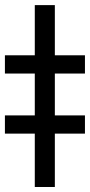

<svg xmlns="http://www.w3.org/2000/svg" viewBox="-66 -746 359 766"><path d="M152.8 -725.6V0H72.8V-725.6ZM-46.4 -452.6V-525.4H272.9V-452.6ZM-46.4 -212.9V-285.6H272.9V-212.9Z"/></svg>

Font: Inter Cardless Tabular
Style: Regular
Weight: 400
Designer: Rasmus Andersson
Foundry: rsms
Version: Version 4.000;git-4fc901f